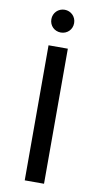

<svg xmlns="http://www.w3.org/2000/svg" viewBox="-98 -936 507 980"><g transform="rotate(10 155.0 -446.5)"><path d="M155 -775C188 -775 214 -800 214 -834C214 -867 188 -893 155 -893C122 -893 96 -867 96 -834C96 -800 122 -775 155 -775ZM105 0H205V-700H105Z"/></g></svg>

Font: AWKNG-Font Medium
Style: Regular
Weight: 500
Designer: Awakening Church
Foundry: Awakening Church
Version: Version 1.700;PS 001.700;hotconv 1.0.88;makeotf.lib2.5.64775